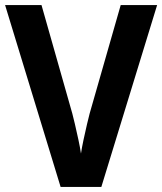

<svg xmlns="http://www.w3.org/2000/svg" viewBox="-20 -827 637 754"><path d="M597 -807 378 -93H218L0 -807H143L264 -381Q267 -370 274 -340.5Q281 -311 288 -278Q295 -245 298 -224Q301 -245 308 -278Q315 -311 322 -340.5Q329 -370 332 -381L454 -807Z"/></svg>

Font: Noto Sans Telugu UI SemiCondensed
Style: Bold
Weight: 700
Width: 4
Designer: Jelle Bosma - Monotype Design Team
Foundry: Monotype Imaging Inc.
Version: Version 2.005; ttfautohint (v1.8.4.7-5d5b)